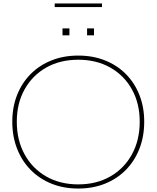

<svg xmlns="http://www.w3.org/2000/svg" viewBox="-20 -1081 904 1109"><path d="M432 8Q347.5 8 277.8 -20Q208 -48 157.2 -99.5Q106.5 -151 78.8 -221.8Q51 -292.5 51 -378Q51 -462.5 78.8 -532.5Q106.5 -602.5 157.2 -653.5Q208 -704.5 277.8 -732.2Q347.5 -760 432 -760Q516.5 -760 586.2 -732.2Q656 -704.5 706.8 -653.5Q757.5 -602.5 785.2 -532.5Q813 -462.5 813 -378Q813 -292.5 785.2 -221.8Q757.5 -151 706.8 -99.5Q656 -48 586.2 -20Q516.5 8 432 8ZM432 -16Q537.5 -16 617.5 -62Q697.5 -108 742.2 -189.8Q787 -271.5 787 -378Q787 -483.5 742.2 -564.2Q697.5 -645 617.5 -690.5Q537.5 -736 432 -736Q326.5 -736 246.5 -690.5Q166.5 -645 121.8 -564.2Q77 -483.5 77 -378Q77 -271.5 121.8 -189.8Q166.5 -108 246.5 -62Q326.5 -16 432 -16ZM341 -917H381V-877H341ZM483 -917H523V-877H483ZM569 -1061V-1040H296V-1061Z"/></svg>

Font: Hepta Slab ExtraLight
Style: Regular
Weight: 200
Designer: Michael LaGattuta
Foundry: Michael LaGattuta
Version: Version 1.100